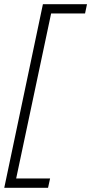

<svg xmlns="http://www.w3.org/2000/svg" viewBox="-48 -734 433 912"><path d="M-27.8 158.2 155.8 -713.9H365.2L356 -669.9H194.8L28.8 113.8H189.9L180.2 158.2Z"/></svg>

Font: Open Sans Hebrew Light
Style: Italic
Weight: 300
Italic angle: -12°
Foundry: Ascender Corporation, Yanek Iontef
Version: Version 2.001;PS 002.001;hotconv 1.0.70;makeotf.lib2.5.58329